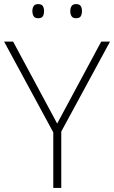

<svg xmlns="http://www.w3.org/2000/svg" viewBox="-20 -917 557 937"><path d="M259 -314 474 -714H517L279 -275V0H240V-271L0 -714H44ZM138 -863Q138 -878 144.5 -887.5Q151 -897 166 -897Q183 -897 189 -887.5Q195 -878 195 -863Q195 -847 189 -837.5Q183 -828 166 -828Q151 -828 144.5 -837.5Q138 -847 138 -863ZM323 -863Q323 -878 329.5 -887.5Q336 -897 351 -897Q368 -897 374 -887.5Q380 -878 380 -863Q380 -847 374 -837.5Q368 -828 351 -828Q336 -828 329.5 -837.5Q323 -847 323 -863Z"/></svg>

Font: Noto Sans Gujarati UI ExtraLight
Style: Regular
Weight: 200
Designer: Jelle Bosma - Monotype Design Team, Universal Thirst
Foundry: Monotype Imaging Inc.
Version: Version 2.106; ttfautohint (v1.8.4.7-5d5b)